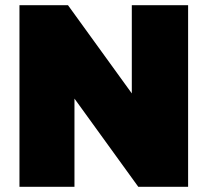

<svg xmlns="http://www.w3.org/2000/svg" viewBox="-20 -720 800 740"><path d="M55 0V-700H242L488 -360V-700H705V0H513L267 -340V0Z"/></svg>

Font: Golos Text ExtraBold
Style: Regular
Weight: 800
Designer: A.Korolkova, Vitaly Kuzmin
Foundry: ParaType Ltd
Version: Version 2.004